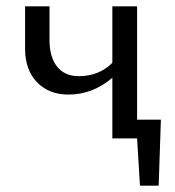

<svg xmlns="http://www.w3.org/2000/svg" viewBox="-20 -436 550 605"><path d="M412 -59H487L480 149H421L412 0H334V-191Q272 -138 196 -138Q134 -138 96.5 -177Q59 -216 59 -283V-416H136V-310Q136 -256 160 -226Q184 -196 228 -196Q292 -196 334 -238V-416H412Z"/></svg>

Font: EauTest Medium
Style: Italic
Weight: 500
Italic angle: -12°
Designer: Christian Thalmann (Catharsis Fonts)
Version: Version 0.001;PS 000.001;hotconv 1.0.88;makeotf.lib2.5.64775